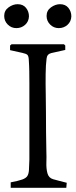

<svg xmlns="http://www.w3.org/2000/svg" viewBox="-43 -894 360 915"><path d="M275 -23 273 1H8V-25Q45 -32 63 -38.5Q81 -45 87.5 -55.5Q94 -66 95 -84.5Q96 -103 97 -134V-497Q97 -526 96.5 -555Q96 -584 94 -612Q93 -627 87.5 -632.5Q82 -638 63.5 -642Q45 -646 5 -655V-677L12 -683H262L268 -677V-656L201 -641Q181 -636 179 -615Q175 -586 174.5 -540.5Q174 -495 175 -446.5Q176 -398 176 -359Q176 -309 176.5 -262Q177 -215 178 -169Q179 -148 178 -119.5Q177 -91 183 -68.5Q189 -46 210 -40Q221 -37 236 -33Q251 -29 263 -26Q275 -23 275 -23ZM297 -816Q296 -791 278.5 -775.5Q261 -760 237 -760Q213 -760 196 -777Q179 -794 179 -818Q179 -844 200 -859Q221 -874 243 -874Q269 -874 283 -856.5Q297 -839 297 -816ZM95 -816Q94 -791 76.5 -775.5Q59 -760 35 -760Q11 -760 -6 -777Q-23 -794 -23 -818Q-23 -844 -2 -859Q19 -874 41 -874Q67 -874 81 -856.5Q95 -839 95 -816Z"/></svg>

Font: Aref Ruqaa Ink
Style: Regular
Weight: 400
Designer: Abdullah Aref
Version: Version 1.005